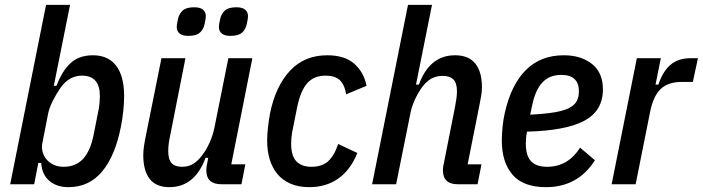

<svg xmlns="http://www.w3.org/2000/svg" viewBox="-20 -760 2899 792"><path d="M170 -740H269L202 -406H213Q237 -469 272 -500.5Q307 -532 363 -532Q426 -532 459 -489Q492 -446 492 -364Q492 -335 488.5 -302Q485 -269 479 -239Q456 -119 402 -53.5Q348 12 262 12Q214 12 183.5 -14Q153 -40 150 -88H138L121 0H22ZM242 -72Q293 -72 323 -105Q353 -138 366 -203L385 -299Q389 -316 390.5 -334.5Q392 -353 392 -364Q392 -448 318 -448Q265 -448 229 -397Q212 -372 197.5 -343.5Q183 -315 178 -289L155 -171Q151 -152 155.5 -134.5Q160 -117 171.5 -103Q183 -89 201 -80.5Q219 -72 242 -72Z M745 -520 682 -201Q674 -166 674 -137Q674 -102 688 -87Q702 -72 731 -72Q757 -72 776 -83.5Q795 -95 812 -117Q831 -141 844.5 -171.5Q858 -202 864 -231L922 -520H1021L934 -82H992L976 0H893Q831 0 831 -58Q831 -65 832 -72.5Q833 -80 835 -88L839 -109H828Q783 12 679 12Q624 12 597.5 -22Q571 -56 571 -120Q571 -137 574 -157.5Q577 -178 581 -197L646 -520ZM757 -612Q732 -612 720.5 -622Q709 -632 709 -648Q709 -654 710 -660.5Q711 -667 714 -681Q719 -704 734 -717Q749 -730 781 -730Q806 -730 817.5 -720Q829 -710 829 -694Q829 -688 828 -681.5Q827 -675 824 -661Q819 -638 804 -625Q789 -612 757 -612ZM931 -612Q906 -612 894.5 -622Q883 -632 883 -648Q883 -654 884 -660.5Q885 -667 888 -681Q893 -704 908 -717Q923 -730 955 -730Q980 -730 991.5 -720Q1003 -710 1003 -694Q1003 -688 1002 -681.5Q1001 -675 998 -661Q993 -638 978 -625Q963 -612 931 -612Z M1256 12Q1211 12 1178 -2.5Q1145 -17 1124 -42.5Q1103 -68 1092.5 -103Q1082 -138 1082 -180Q1082 -205 1085.5 -235.5Q1089 -266 1094 -293Q1117 -405 1176.5 -468.5Q1236 -532 1330 -532Q1402 -532 1441.5 -497Q1481 -462 1492 -406L1408 -371Q1401 -412 1381 -430Q1361 -448 1323 -448Q1275 -448 1247.5 -417Q1220 -386 1206 -319L1185 -214Q1183 -203 1182 -190.5Q1181 -178 1181 -167Q1181 -117 1202.5 -94.5Q1224 -72 1265 -72Q1307 -72 1332.5 -94Q1358 -116 1375 -166L1454 -129Q1426 -59 1375.5 -23.5Q1325 12 1256 12Z M1663 -740H1762L1696 -411H1708Q1752 -532 1857 -532Q1913 -532 1940.5 -498Q1968 -464 1968 -400Q1968 -383 1964.5 -362.5Q1961 -342 1957 -323L1909 -82H1966L1950 0H1868Q1807 0 1807 -58Q1807 -65 1808 -72.5Q1809 -80 1811 -87L1857 -319Q1860 -336 1862.5 -352.5Q1865 -369 1865 -383Q1865 -418 1850 -432.5Q1835 -447 1807 -447Q1780 -447 1760 -436Q1740 -425 1723 -403Q1705 -379 1691 -348Q1677 -317 1672 -288L1614 0H1515Z M2232 12Q2138 12 2094 -39.5Q2050 -91 2050 -180Q2050 -205 2053 -236Q2056 -267 2062 -293Q2088 -410 2149 -471Q2210 -532 2306 -532Q2376 -532 2421.5 -496.5Q2467 -461 2467 -391Q2467 -303 2390.5 -262Q2314 -221 2154 -217Q2151 -203 2150 -190Q2149 -177 2149 -168Q2149 -118 2170.5 -95Q2192 -72 2237 -72Q2323 -72 2373 -151L2434 -99Q2364 12 2232 12ZM2295 -451Q2247 -451 2218 -420.5Q2189 -390 2176 -329L2167 -287Q2227 -290 2266 -296.5Q2305 -303 2327.5 -314.5Q2350 -326 2359 -343Q2368 -360 2368 -383Q2368 -451 2295 -451Z M2503 0 2607 -520H2706L2684 -411H2696Q2713 -464 2745 -492Q2777 -520 2830 -520H2859L2838 -422H2792Q2736 -422 2705.5 -393Q2675 -364 2662 -300L2602 0Z"/></svg>

Font: IBM Plex Sans Condensed Medium
Style: Italic
Weight: 500
Width: 3
Italic angle: -11°
Designer: Mike Abbink, Paul van der Laan, Pieter van Rosmalen
Foundry: Bold Monday
Version: Version 1.3